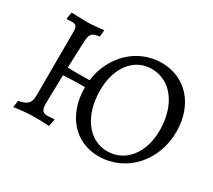

<svg xmlns="http://www.w3.org/2000/svg" viewBox="-126 -882 1251 1127"><g transform="rotate(30 500.0 -318.5)"><path d="M685 -649C519 -649 389 -521 367 -349C343 -348 318 -348 293 -348C269 -348 244 -348 219 -349L225 -511C228 -583 235 -592 291 -601L295 -646C259 -641 213 -637 188 -637C160 -637 108 -639 77 -640L70 -596L72 -592C82 -593 98 -594 106 -594C136 -594 143 -583 143 -540L142 -120C142 -64 126 -46 64 -34L58 12C111 4 152 0 202 0C229 0 259 1 295 3L304 -43L302 -47C291 -46 272 -44 257 -44C222 -44 212 -59 213 -112L217 -296C266 -299 315 -300 364 -300V-297C364 -114 474 12 634 12C819 12 960 -142 960 -341C960 -523 847 -649 685 -649ZM664 -39C538 -39 450 -158 450 -329C450 -483 532 -589 651 -589C781 -589 871 -470 871 -299C871 -145 786 -39 664 -39Z"/></g></svg>

Font: Alegreya SC
Style: Regular
Weight: 400
Designer: Juan Pablo del Peral
Foundry: Huerta Tipografica
Version: Version 2.007;PS 002.007;hotconv 1.0.88;makeotf.lib2.5.64775